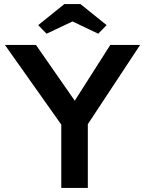

<svg xmlns="http://www.w3.org/2000/svg" viewBox="-20 -920 710 940"><path d="M280 0V-310L4 -700H156L346 -427L520 -700H666L410 -312V0ZM295 -900H374L502 -797L461 -755L335 -815L208 -755L167 -797Z"/></svg>

Font: Mach Medium
Style: Regular
Weight: 500
Version: Version 1.002